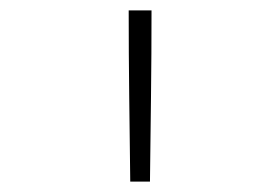

<svg xmlns="http://www.w3.org/2000/svg" viewBox="-20 -792 540 370"><path d="M231 -442Q230 -524 229 -606.5Q228 -689 228 -772H272Q272 -689 271 -606.5Q270 -524 269 -442Z"/></svg>

Font: Iosevka Extralight
Style: Regular
Weight: 200
Monospace: yes
Designer: Belleve Invis
Foundry: Belleve Invis
Version: Version 32.0.1; ttfautohint (v1.8.4)